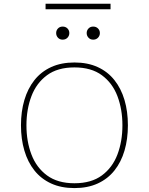

<svg xmlns="http://www.w3.org/2000/svg" viewBox="-20 -984 783 1010"><path d="M561.5 -964.4H219.7V-935.1H561.5ZM371.6 -655.3Q301.8 -655.3 249 -631.1Q196.3 -606.9 161.1 -562.5Q126 -518.1 108.2 -457.8Q90.3 -397.5 90.3 -324.7Q90.3 -252.4 108.2 -191.9Q126 -131.3 161.1 -87.2Q196.3 -43 249 -18.8Q301.8 5.4 371.6 5.4Q441.4 5.4 494.1 -18.8Q546.9 -43 582 -87.2Q617.2 -131.3 635 -191.9Q652.8 -252.4 652.8 -324.7Q652.8 -397.5 635 -457.8Q617.2 -518.1 582 -562.5Q546.9 -606.9 494.1 -631.1Q441.4 -655.3 371.6 -655.3ZM371.6 -629.4Q460.4 -629.4 516.1 -588.1Q571.8 -546.9 597.9 -477.8Q624 -408.7 624 -324.7Q624 -240.7 597.9 -171.6Q571.8 -102.5 516.1 -61.3Q460.4 -20 371.6 -20Q283.2 -20 227.3 -61.3Q171.4 -102.5 145.3 -171.6Q119.1 -240.7 119.1 -324.7Q119.1 -408.7 145.3 -477.8Q171.4 -546.9 227.1 -588.1Q282.7 -629.4 371.6 -629.4ZM275.4 -810.1Q275.4 -795.9 284.9 -785.6Q294.4 -775.4 309.6 -775.4Q325.2 -775.4 335 -785.6Q344.7 -795.9 344.7 -810.1Q344.7 -824.2 335 -834.2Q325.2 -844.2 309.6 -844.2Q294.4 -844.2 284.9 -834.2Q275.4 -824.2 275.4 -810.1ZM436 -810.1Q436 -795.9 445.6 -785.6Q455.1 -775.4 470.2 -775.4Q485.8 -775.4 495.6 -785.6Q505.4 -795.9 505.4 -810.1Q505.4 -824.2 495.6 -834.2Q485.8 -844.2 470.2 -844.2Q455.1 -844.2 445.6 -834.2Q436 -824.2 436 -810.1Z"/></svg>

Font: Estedad VF
Style: Regular
Weight: 100
Designer: Amin Abedi
Version: Version 7.3